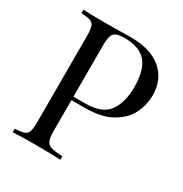

<svg xmlns="http://www.w3.org/2000/svg" viewBox="-165 -834 915 960"><g transform="rotate(30 292.5 -354.0)"><path d="M216 -286V-106Q216 -68 224 -51Q232 -34 252 -28Q272 -22 317 -20V0Q265 -3 170 -3Q84 -3 42 0V-20Q78 -22 94.5 -28Q111 -34 117 -51Q123 -68 123 -106V-602Q123 -640 117 -657Q111 -674 94.5 -680Q78 -686 42 -688V-708Q84 -705 164 -705L272 -706Q291 -707 315 -707Q432 -707 494 -653.5Q556 -600 556 -510Q556 -455 531.5 -404.5Q507 -354 448.5 -320Q390 -286 293 -286ZM216 -602V-306H283Q381 -306 418.5 -358.5Q456 -411 456 -499Q456 -596 417.5 -642Q379 -688 290 -688Q259 -688 243.5 -681Q228 -674 222 -656Q216 -638 216 -602Z"/></g></svg>

Font: Playfair Display SC
Style: Regular
Weight: 400
Designer: Claus Eggers Sørensen
Foundry: Claus Eggers Sørensen
Version: Version 1.200; ttfautohint (v1.6)